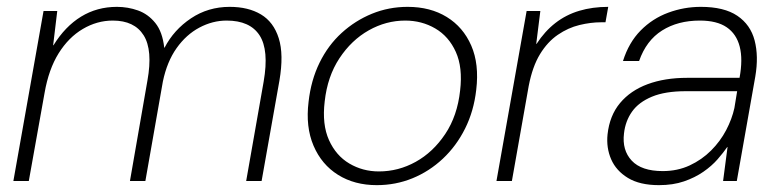

<svg xmlns="http://www.w3.org/2000/svg" viewBox="-20 -528 2276 560"><path d="M19 0 107 -496H147L135 -396H136Q170 -451 216.5 -479.5Q263 -508 321 -508Q353 -508 382.5 -497.5Q412 -487 433 -461Q454 -435 459 -389H460Q487 -441 537 -474.5Q587 -508 650 -508Q704 -508 741 -486Q778 -464 793 -416.5Q808 -369 795 -293L743 0H698L749 -290Q765 -382 737 -425Q709 -468 641 -468Q600 -468 561.5 -447.5Q523 -427 495 -387.5Q467 -348 455 -290L404 0H359L410 -293Q426 -382 399 -425Q372 -468 309 -468Q263 -468 221.5 -443.5Q180 -419 151 -372.5Q122 -326 110 -257L64 0Z M1079 12Q1014 12 966 -18Q918 -48 894.5 -103Q871 -158 880 -231Q887 -294 912 -345Q937 -396 976.5 -432Q1016 -468 1065 -488Q1114 -508 1169 -508Q1235 -508 1283 -478.5Q1331 -449 1354.5 -395Q1378 -341 1369 -266Q1362 -204 1336.5 -153Q1311 -102 1271.5 -65Q1232 -28 1183 -8Q1134 12 1079 12ZM1085 -28Q1142 -28 1192.5 -56Q1243 -84 1278.5 -137Q1314 -190 1322 -264Q1330 -331 1309.5 -376.5Q1289 -422 1249.5 -445Q1210 -468 1162 -468Q1106 -468 1055.5 -439.5Q1005 -411 970 -358Q935 -305 927 -232Q919 -165 939.5 -119.5Q960 -74 999 -51Q1038 -28 1085 -28Z M1428 0 1516 -496H1556L1544 -400H1545Q1569 -437 1600 -461Q1631 -485 1669.5 -496.5Q1708 -508 1754 -508L1746 -463H1733Q1703 -463 1670 -455Q1637 -447 1607 -426.5Q1577 -406 1555 -370Q1533 -334 1522 -277L1473 0Z M1902 12Q1846 12 1811.5 -9Q1777 -30 1762.5 -63.5Q1748 -97 1752 -136Q1758 -191 1788.5 -227.5Q1819 -264 1869 -282.5Q1919 -301 1984 -301H2137Q2147 -355 2137.5 -392Q2128 -429 2099.5 -448.5Q2071 -468 2021 -468Q1957 -468 1911 -439Q1865 -410 1844 -350H1797Q1814 -404 1848.5 -439Q1883 -474 1929 -491Q1975 -508 2024 -508Q2092 -508 2130.5 -482Q2169 -456 2181 -410Q2193 -364 2183 -305L2129 0H2089L2102 -99H2101Q2090 -83 2073 -63.5Q2056 -44 2031.5 -27Q2007 -10 1975 1Q1943 12 1902 12ZM1913 -29Q1956 -29 1991.5 -45.5Q2027 -62 2054 -89Q2081 -116 2098 -148.5Q2115 -181 2122 -213L2130 -262H1980Q1920 -262 1881.5 -246Q1843 -230 1823.5 -202.5Q1804 -175 1800 -139Q1794 -90 1822.5 -59.5Q1851 -29 1913 -29Z"/></svg>

Font: DM Sans 28pt ExtraLight
Style: Italic
Weight: 250
Italic angle: -10°
Version: Version 4.004;gftools[0.9.30]